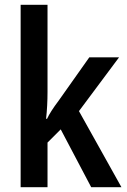

<svg xmlns="http://www.w3.org/2000/svg" viewBox="-20 -780 529 800"><path d="M178 -397Q178 -339 172 -285H176Q190 -315 224 -360L352 -541H476L309 -317L486 0H360L233 -241L178 -186V0H66V-760H178Z"/></svg>

Font: Noto Sans Display Medium Narrow
Style: Regular
Weight: 500
Width: 4
Designer: Monotype Design team
Foundry: Monotype Imaging Inc.
Version: Version 1.000